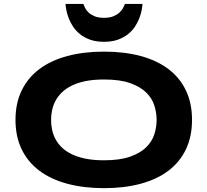

<svg xmlns="http://www.w3.org/2000/svg" viewBox="-20 -955 1073 993"><path d="M973.1 -335Q973.1 -248.5 941.4 -182.4Q909.7 -116.2 850.6 -71.8Q791.5 -27.3 707.3 -4.6Q623 18.1 518.1 18.1Q413.1 18.1 328.4 -4.6Q243.7 -27.3 184.1 -71.8Q124.5 -116.2 92.3 -182.4Q60.1 -248.5 60.1 -335Q60.1 -421.4 92.3 -487.5Q124.5 -553.7 184.1 -598.1Q243.7 -642.6 328.4 -665.3Q413.1 -688 518.1 -688Q623 -688 707.3 -665.3Q791.5 -642.6 850.6 -598.1Q909.7 -553.7 941.4 -487.5Q973.1 -421.4 973.1 -335ZM790 -335Q790 -372.6 778.1 -409.9Q766.1 -447.3 735.6 -477.1Q705.1 -506.8 652.3 -525.4Q599.6 -543.9 518.1 -543.9Q463.4 -543.9 421.9 -535.4Q380.4 -526.9 350.1 -511.7Q319.8 -496.6 299.3 -476.3Q278.8 -456.1 266.6 -432.9Q254.4 -409.7 249.3 -384.5Q244.1 -359.4 244.1 -335Q244.1 -310.1 249.3 -284.7Q254.4 -259.3 266.6 -236.1Q278.8 -212.9 299.3 -192.9Q319.8 -172.9 350.1 -158Q380.4 -143.1 421.9 -134.5Q463.4 -126 518.1 -126Q599.6 -126 652.3 -144.5Q705.1 -163.1 735.6 -192.9Q766.1 -222.7 778.1 -260Q790 -297.4 790 -335ZM716.8 -934.6Q716.3 -922.4 712.9 -903.3Q709.5 -884.3 701.2 -862.5Q692.9 -840.8 679 -818.8Q665 -796.9 643.1 -779.1Q621.1 -761.2 590.3 -750Q559.6 -738.8 518.1 -738.8Q476.1 -738.8 445.3 -750Q414.6 -761.2 392.8 -779.1Q371.1 -796.9 356.9 -818.8Q342.8 -840.8 334.7 -862.5Q326.7 -884.3 323 -903.3Q319.3 -922.4 318.8 -934.6H411.1Q414.1 -925.8 420.2 -913.6Q426.3 -901.4 438.2 -890.1Q450.2 -878.9 469.5 -870.8Q488.8 -862.8 518.1 -862.8Q546.9 -862.8 566.2 -870.8Q585.4 -878.9 597.7 -890.1Q609.9 -901.4 616.5 -913.6Q623 -925.8 626 -934.6H716.8Z"/></svg>

Font: REH Gaming
Style: Gaming
Weight: 700
Designer: Astigmatic (AOETI)
Foundry: Astigmatic (AOETI)
Version: Version 1.001 2011